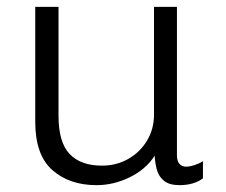

<svg xmlns="http://www.w3.org/2000/svg" viewBox="-20 -531 659 561"><path d="M262 10Q183 10 133 -34Q83 -78 83 -175V-511H151V-193Q151 -115 183.5 -81Q216 -47 278 -47Q320 -47 354.5 -66.5Q389 -86 409.5 -120Q430 -154 430 -196V-511H497V-78Q497 -60 504.5 -52Q512 -44 523 -44Q534 -44 548 -48.5Q562 -53 573 -60V-10Q560 0 542.5 5Q525 10 505 10Q475 10 459.5 -2.5Q444 -15 438.5 -34.5Q433 -54 432 -76Q406 -36 359 -13Q312 10 262 10Z"/></svg>

Font: Chivo Medium ExtraLight
Style: Regular
Weight: 250
Version: Version 2.002